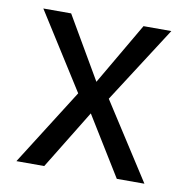

<svg xmlns="http://www.w3.org/2000/svg" viewBox="-65 -594 643 657"><g transform="rotate(10 256.0 -265.0)"><path d="M256.2 -314.9 381.9 -530.4H478.6L308 -265.2L478.6 0H382.6L256.2 -205.1L130.5 0H33.8L201.7 -265.2L33.8 -530.4H130.5Z"/></g></svg>

Font: Pretendard Variable
Style: Regular
Weight: 400
Designer: Base glyphs from Inter by Rasmus Andersson; Hangul glyphs from Noto Sans CJK(Source Han Sans) by Jang Soo-young and Kang
Foundry: Kil Hyung-jin
Version: Version 1.100;FEAKit 1.0